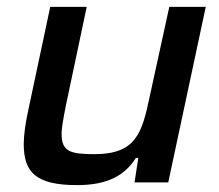

<svg xmlns="http://www.w3.org/2000/svg" viewBox="-20 -530 637 558"><path d="M204 8C294 8 343 -21 375 -71H382L371 0H469L578 -510H472L415 -249C393 -145 376 -82 255 -82C185 -82 159 -89 159 -141C159 -160 165 -190 172 -226L232 -510H126L62 -209C54 -172 49 -137 49 -112C49 -30 83 8 204 8Z"/></svg>

Font: Saira UNSAM Medium Italic
Style: Regular
Weight: 500
Italic angle: -12°
Designer: Hector Gatti with collaboration of the Omnibus-Type team
Foundry: Omnibus-Type
Version: Version 0.072;PS 000.072;hotconv 1.0.88;makeotf.lib2.5.64775